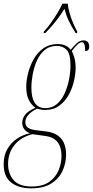

<svg xmlns="http://www.w3.org/2000/svg" viewBox="-66 -786 506 1046"><path d="M104 240Q35 240 -5.5 208Q-46 176 -46 109Q-46 61 -26 26Q-6 -9 26.5 -30.5Q59 -52 97 -60Q74 -69 64.5 -84.5Q55 -100 55 -117Q55 -138 69.5 -159Q84 -180 127 -199Q106 -213 91.5 -240.5Q77 -268 77 -313Q77 -347 87 -387Q97 -427 117.5 -463.5Q138 -500 170.5 -523Q203 -546 248 -546Q295 -546 319 -515Q338 -538 354 -552Q370 -566 389 -566Q405 -566 412.5 -556.5Q420 -547 420 -532Q420 -508 398 -508Q398 -556 381 -556Q369 -556 355.5 -543Q342 -530 325 -508Q332 -496 339 -472Q346 -448 346 -416Q346 -386 337.5 -347Q329 -308 309.5 -271.5Q290 -235 258 -211Q226 -187 180 -187Q163 -187 152 -190Q141 -193 136 -194Q72 -162 72 -121Q72 -99 87.5 -89.5Q103 -80 128 -77L184 -70Q294 -57 294 57Q294 102 275 144Q256 186 214.5 213Q173 240 104 240ZM181 -197Q219 -197 245 -220Q271 -243 287 -279Q303 -315 310.5 -355Q318 -395 318 -429Q318 -493 297 -514.5Q276 -536 244 -536Q204 -536 177 -513Q150 -490 134.5 -454.5Q119 -419 112 -380Q105 -341 105 -309Q105 -197 181 -197ZM107 230Q167 230 202.5 204.5Q238 179 253.5 141Q269 103 269 64Q269 -33 183 -45L111 -55Q47 -39 12.5 4.5Q-22 48 -22 107Q-22 160 8 195Q38 230 107 230ZM173 -614Q191 -633 210.5 -660Q230 -687 247 -715.5Q264 -744 274 -766H303Q305 -744 313 -715.5Q321 -687 332.5 -660Q344 -633 355 -614L354 -606H346Q322 -644 308.5 -672.5Q295 -701 285 -738Q269 -712 254 -691.5Q239 -671 222 -651Q205 -631 181 -606H172Z"/></svg>

Font: Noto Serif Display ExtraCondensed Thin
Style: Italic
Weight: 100
Width: 2
Italic angle: -12°
Designer: Monotype Design Team
Foundry: Monotype Imaging Inc.
Version: Version 2.009